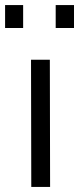

<svg xmlns="http://www.w3.org/2000/svg" viewBox="-28 -735 311 755"><path d="M-8 -715H63V-625H-8ZM191 -715H263V-625H191ZM94 -500H168L169 0H95Z"/></svg>

Font: Panefresco 400wt
Style: Regular
Weight: 400
Foundry: Campivisivi & Chank Co
Version: Version 1.002